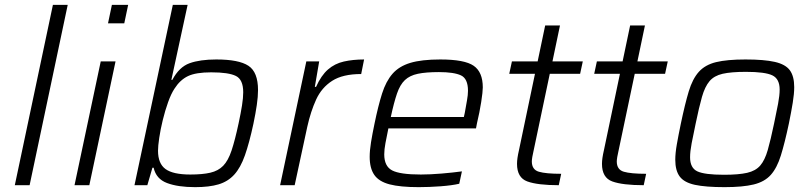

<svg xmlns="http://www.w3.org/2000/svg" viewBox="-20 -763 3337 791"><path d="M41 0 198 -743H259L102 0Z M425 -667 441 -743H508L492 -667ZM287 0 395 -510H456L348 0Z M784 8Q713 8 668 -9Q623 -26 613 -72H608L587 0H534L692 -743H753L686 -434H690Q718 -487 761 -502.5Q804 -518 871 -518Q964 -518 1003.5 -492Q1043 -466 1043 -392Q1043 -365 1038 -330.5Q1033 -296 1024 -253Q1007 -174 989 -123Q971 -72 945 -43.5Q919 -15 880.5 -3.5Q842 8 784 8ZM764 -44Q814 -44 846.5 -51.5Q879 -59 899.5 -80Q920 -101 934 -143Q948 -185 963 -255Q972 -297 977 -328.5Q982 -360 982 -383Q982 -435 952 -450Q922 -465 850 -465Q787 -465 754.5 -449.5Q722 -434 699 -398Q685 -377 672.5 -342Q660 -307 650.5 -268Q641 -229 636 -195Q631 -161 631 -142Q631 -89 662 -66.5Q693 -44 764 -44Z M1134 0 1242 -510H1295L1277 -405H1282Q1303 -452 1331 -476.5Q1359 -501 1396.5 -509.5Q1434 -518 1480 -518L1468 -458Q1392 -458 1348.5 -430Q1305 -402 1282.5 -353Q1260 -304 1246 -241L1194 0Z M1705 8Q1629 8 1585 -3.5Q1541 -15 1522 -42.5Q1503 -70 1503 -117Q1503 -143 1508.5 -177Q1514 -211 1523 -254Q1538 -327 1554 -377.5Q1570 -428 1597 -459Q1624 -490 1670.5 -504Q1717 -518 1794 -518Q1894 -518 1931.5 -492Q1969 -466 1969 -403Q1969 -385 1962.5 -343Q1956 -301 1945 -255L1941 -234H1580Q1573 -200 1568 -173.5Q1563 -147 1563 -127Q1563 -78 1595.5 -61Q1628 -44 1714 -44Q1752 -44 1799.5 -48Q1847 -52 1883 -57L1872 -6Q1842 1 1795 4.5Q1748 8 1705 8ZM1590 -281H1891L1895 -299Q1900 -328 1904 -350Q1908 -372 1908 -389Q1908 -439 1879 -452.5Q1850 -466 1788 -466Q1735 -466 1701.5 -459Q1668 -452 1648 -433Q1628 -414 1615.5 -377.5Q1603 -341 1590 -281Z M2282 0Q2195 0 2152.5 -15.5Q2110 -31 2110 -88Q2110 -110 2118 -144L2184 -459H2078L2089 -510H2195L2226 -658H2287L2256 -510H2381L2370 -459H2245L2177 -136Q2175 -129 2173 -116.5Q2171 -104 2171 -98Q2171 -64 2200 -55.5Q2229 -47 2292 -47Z M2632 0Q2545 0 2502.5 -15.5Q2460 -31 2460 -88Q2460 -110 2468 -144L2534 -459H2428L2439 -510H2545L2576 -658H2637L2606 -510H2731L2720 -459H2595L2527 -136Q2525 -129 2523 -116.5Q2521 -104 2521 -98Q2521 -64 2550 -55.5Q2579 -47 2642 -47Z M2965 8Q2887 8 2843 -1.5Q2799 -11 2780.5 -35.5Q2762 -60 2762 -105Q2762 -132 2768.5 -169Q2775 -206 2785 -254Q2802 -335 2817.5 -386.5Q2833 -438 2859 -467Q2885 -496 2930 -507Q2975 -518 3051 -518Q3128 -518 3172 -508Q3216 -498 3234 -473.5Q3252 -449 3252 -404Q3252 -377 3246 -340Q3240 -303 3230 -254Q3213 -174 3197 -122.5Q3181 -71 3155.5 -42.5Q3130 -14 3085 -3Q3040 8 2965 8ZM2963 -43Q3023 -43 3058 -51Q3093 -59 3112 -81Q3131 -103 3143 -145Q3155 -187 3169 -254Q3179 -301 3185.5 -335.5Q3192 -370 3192 -394Q3192 -438 3162 -452.5Q3132 -467 3053 -467Q2992 -467 2957 -459Q2922 -451 2903 -428.5Q2884 -406 2872 -364Q2860 -322 2846 -254Q2836 -207 2829.5 -173Q2823 -139 2823 -115Q2823 -71 2853 -57Q2883 -43 2963 -43Z"/></svg>

Font: Saira Light
Style: Italic
Weight: 300
Italic angle: -12°
Designer: Hector Gatti with collaboration of the Omnibus-Type team
Foundry: Omnibus-Type
Version: Version 1.100; ttfautohint (v1.8.3)